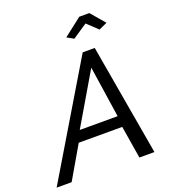

<svg xmlns="http://www.w3.org/2000/svg" viewBox="-209 -1035 1022 1153"><g transform="rotate(-20 302.5 -459.0)"><path d="M316 -828 432 -918H496L573 -828L520 -804L453 -867L359 -804ZM378 -710H455L578 0H482L448 -208H170L49 0H-47ZM444 -278 395 -606 202 -278Z"/></g></svg>

Font: Raleway-v4020 Medium
Style: Italic
Weight: 500
Italic angle: -12°
Designer: Matt McInerney, Pablo Impallari, Rodrigo Fuenzalida
Foundry: Matt McInerney, Pablo Impallari, Rodrigo Fuenzalida
Version: Version 4.020;PS 004.020;hotconv 1.0.88;makeotf.lib2.5.64775